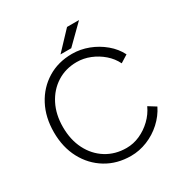

<svg xmlns="http://www.w3.org/2000/svg" viewBox="-200 -1018 1118 1178"><g transform="rotate(-30 359.5 -429.0)"><path d="M389 12Q290 12 213.5 -34.5Q137 -81 93.5 -162.5Q50 -244 50 -350Q50 -456 93 -537.5Q136 -619 212 -665.5Q288 -712 386 -712Q445 -712 501.5 -690.5Q558 -669 604 -630.5Q650 -592 675 -542L622 -509Q601 -552 563.5 -584.5Q526 -617 480 -635.5Q434 -654 386 -654Q307 -654 245.5 -615Q184 -576 149 -507.5Q114 -439 114 -350Q114 -260 149 -191Q184 -122 246.5 -83Q309 -44 389 -44Q438 -44 484 -64.5Q530 -85 567.5 -121Q605 -157 626 -203L679 -170Q653 -117 607.5 -75.5Q562 -34 505 -11Q448 12 389 12ZM324 -744 443 -870H528L400 -744Z"/></g></svg>

Font: Figtree Light
Style: Regular
Weight: 300
Designer: Erik Kennedy
Foundry: Erik Kennedy
Version: Version 2.001;gftools[0.9.30]